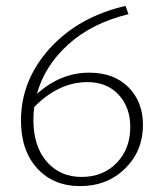

<svg xmlns="http://www.w3.org/2000/svg" viewBox="-20 -625 550 650"><path d="M282 -379Q366 -379 415 -329.5Q464 -280 464 -202Q464 -114 403.5 -54.5Q343 5 251 5Q161 5 106 -55Q51 -115 51 -217Q51 -353 148 -460.5Q245 -568 405 -605L415 -577Q291 -547 211 -474.5Q131 -402 105 -307Q185 -379 282 -379ZM421 -195Q421 -262 381.5 -304.5Q342 -347 276 -347Q179 -347 96 -263Q93 -242 93 -220Q93 -130 138 -78Q183 -26 256 -26Q329 -26 375 -73.5Q421 -121 421 -195Z"/></svg>

Font: EauTestSC Light
Style: Regular
Weight: 300
Designer: Christian Thalmann (Catharsis Fonts)
Version: Version 0.001;PS 000.001;hotconv 1.0.88;makeotf.lib2.5.64775